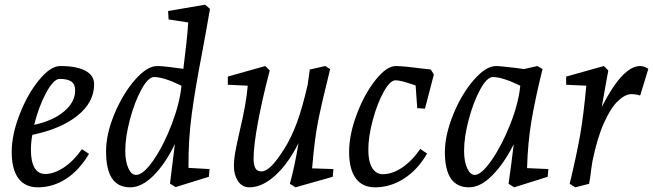

<svg xmlns="http://www.w3.org/2000/svg" viewBox="-20 -790 2789 820"><path d="M30 -141Q30 -215 64 -302Q98 -389 147 -448.5Q196 -508 237 -508Q307 -508 344.5 -488Q382 -468 382 -430Q382 -354 312 -297Q242 -240 118 -214Q112 -181 112 -150Q112 -100 127.5 -73.5Q143 -47 173 -47Q210 -47 251.5 -74Q293 -101 330 -153L360 -133Q319 -63 262.5 -26.5Q206 10 142 10Q87 10 58.5 -28.5Q30 -67 30 -141ZM301 -404Q301 -430 285 -441.5Q269 -453 235 -453Q209 -453 177 -393.5Q145 -334 126 -257Q206 -274 253.5 -314Q301 -354 301 -404Z M433 -144Q433 -218 469 -304Q505 -390 556.5 -449Q608 -508 652 -508Q669 -508 702.5 -504Q736 -500 763 -496Q769 -544 775 -596.5Q781 -649 784 -694L700 -707L698 -743L856 -770L877 -752Q869 -705 860.5 -659.5Q852 -614 844 -569Q814 -414 799 -303.5Q784 -193 785 -73L875 -68L872 -35L730 9L706 -6L715 -79Q723 -148 727 -175Q687 -92 636.5 -41Q586 10 536 10Q484 10 458.5 -28Q433 -66 433 -144ZM561 -43Q592 -43 635.5 -106Q679 -169 713.5 -259.5Q748 -350 755 -424Q679 -461 638 -461Q613 -461 584 -408Q555 -355 535 -280Q515 -205 515 -146Q515 -101 528 -72Q541 -43 561 -43Z M979 -80Q979 -108 985 -141.5Q991 -175 1003 -227Q1032 -348 1038 -424L953 -428V-463L1113 -508L1132 -489Q1100 -367 1081.5 -267Q1063 -167 1063 -112Q1063 -86 1070.5 -72Q1078 -58 1097 -58Q1116 -58 1140 -82Q1164 -106 1195 -156Q1225 -203 1248.5 -267.5Q1272 -332 1294 -428L1303 -493L1369 -508L1390 -495Q1352 -342 1337.5 -267Q1323 -192 1313 -71L1404 -68L1401 -35L1242 10L1218 -5Q1239 -81 1255 -179Q1211 -91 1155.5 -40.5Q1100 10 1045 10Q1014 10 996.5 -16.5Q979 -43 979 -80Z M1471 -141Q1471 -215 1503.5 -301.5Q1536 -388 1583.5 -448Q1631 -508 1671 -508Q1703 -508 1820 -493L1833 -472L1795 -326L1762 -328L1755 -425Q1717 -438 1699 -442.5Q1681 -447 1669 -447Q1646 -447 1618.5 -397.5Q1591 -348 1572 -277Q1553 -206 1553 -150Q1553 -100 1569.5 -73Q1586 -46 1615 -46Q1655 -46 1697 -74Q1739 -102 1775 -154L1804 -134Q1763 -64 1705 -27Q1647 10 1582 10Q1527 10 1499 -29Q1471 -68 1471 -141Z M1880 -140Q1880 -213 1915.5 -300.5Q1951 -388 2003 -448Q2055 -508 2099 -508Q2111 -508 2135.5 -505Q2160 -502 2182 -500L2218 -495L2275 -508L2297 -495Q2265 -365 2249.5 -272.5Q2234 -180 2231 -72L2322 -68L2319 -35L2176 10L2152 -5Q2155 -24 2164 -93L2174 -174Q2133 -92 2082.5 -41Q2032 10 1983 10Q1880 10 1880 -140ZM2008 -43Q2036 -43 2080 -106.5Q2124 -170 2159.5 -260Q2195 -350 2202 -424Q2126 -461 2085 -461Q2060 -461 2031 -408Q2002 -355 1982 -280Q1962 -205 1962 -146Q1962 -101 1975 -72Q1988 -43 2008 -43Z M2484 -424 2398 -428V-463L2559 -508L2578 -489L2570 -446Q2553 -353 2550 -333Q2639 -508 2714 -508Q2725 -508 2734 -504Q2743 -500 2749 -496L2714 -382Q2695 -388 2677 -388Q2650 -388 2619 -358.5Q2588 -329 2559 -264Q2530 -199 2510 -100L2505 -67Q2502 -38 2496 -5L2437 10L2413 -5Q2443 -130 2457.5 -212.5Q2472 -295 2484 -424Z"/></svg>

Font: Andada Pro
Style: Italic
Weight: 400
Italic angle: -7°
Designer: Carolina Giovagnoli
Foundry: Huerta Tipografica
Version: Version 3.005; ttfautohint (v1.8.4)